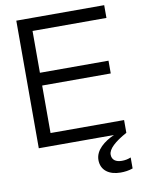

<svg xmlns="http://www.w3.org/2000/svg" viewBox="-100 -788 793 1067"><g transform="rotate(-10 297.0 -254.0)"><path d="M68 0H492C436 25 383 66 383 122C383 181 429 212 493 212C516 212 540 209 562 201V139C545 146 529 149 511 149C478 149 455 135 455 104C455 73 494 37 562 0V-72H147V-340H534V-412H147V-648H564V-720H68Z"/></g></svg>

Font: Aspekta 350
Style: Regular
Weight: 350
Designer: Ivo Dolenc
Version: Version 2.000